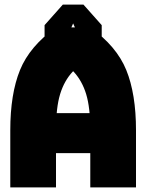

<svg xmlns="http://www.w3.org/2000/svg" viewBox="-20 -820 640 840"><path d="M175 -650H270L310 -740V-800H255L175 -710ZM425 -650V-710L345 -800H290V-740L330 -650ZM525 -150V-325H75V-150ZM225 -700Q110 -618 67.5 -513.5Q25 -409 25 -250V0H225V-250Q225 -349 243 -408Q261 -467 298.5 -507Q336 -547 415 -600ZM375 -700H225L185 -600Q264 -547 301.5 -507Q339 -467 357 -408Q375 -349 375 -250V0H575V-250Q575 -409 532.5 -513.5Q490 -618 375 -700Z"/></svg>

Font: Millimetre
Style: Extrablack
Weight: 900
Designer: Jérémy Landes
Version: Version 1.0